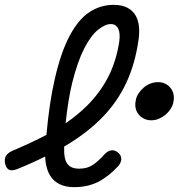

<svg xmlns="http://www.w3.org/2000/svg" viewBox="-76 -760 736 790"><path d="M409 -75Q369 -32 326.5 -11Q284 10 229 10Q193 10 168.5 -2.5Q144 -15 130.5 -37Q117 -59 112 -91Q110 -103 110 -116Q56 -89 -6 -64Q-27 -56 -38.5 -61.5Q-50 -67 -55 -86Q-59 -106 -51.5 -118.5Q-44 -131 -24 -140Q52 -172 115 -205Q127 -338 149 -433Q174 -544 210.5 -612.5Q247 -681 292.5 -710.5Q338 -740 391 -740Q427 -740 449.5 -727.5Q472 -715 483 -694.5Q494 -674 496 -648Q498 -622 494 -596Q480 -497 443.5 -419Q407 -341 346 -278Q285 -215 198 -163L188 -157V-141Q188 -116 194 -99.5Q200 -83 213.5 -74.5Q227 -66 250 -66Q284 -66 307.5 -82.5Q331 -99 353 -124Q368 -140 382.5 -141.5Q397 -143 410 -132Q424 -120 423 -104.5Q422 -89 409 -75ZM194 -253Q244 -287 283 -326Q337 -380 370 -445Q403 -510 415 -591Q417 -606 416 -619Q415 -632 411 -641Q407 -650 399.5 -655.5Q392 -661 379 -661Q357 -661 327.5 -637.5Q298 -614 270.5 -560.5Q243 -507 221 -419Q204 -349 194 -253ZM482 -343Q484 -360 493 -374Q502 -388 514.5 -399Q527 -410 542.5 -416Q558 -422 574 -422Q590 -422 603 -416Q616 -410 625 -399Q634 -388 637.5 -374Q641 -360 638 -343Q636 -328 627 -313.5Q618 -299 605.5 -288.5Q593 -278 578 -271.5Q563 -265 546 -265Q530 -265 517 -271.5Q504 -278 495 -288.5Q486 -299 482.5 -313.5Q479 -328 482 -343Z"/></svg>

Font: Maple Mono Light
Style: Italic
Weight: 300
Italic angle: -10°
Monospace: yes
Designer: subframe7536
Version: Version 7.000